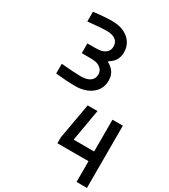

<svg xmlns="http://www.w3.org/2000/svg" viewBox="-256 -1131 1179 1336"><g transform="rotate(30 333.5 -463.0)"><path d="M355.5 -748.7Q424.5 -712.9 424.5 -640Q424.5 -570.3 372.7 -529.9Q321 -489.6 240.9 -489.6Q173.8 -489.6 83.3 -499.3V-577.5Q184.9 -567.7 240.9 -567.7Q287.8 -567.7 314.5 -585.9Q341.1 -604.2 341.1 -640Q341.1 -666.7 322.9 -684.6Q304.7 -702.5 277.3 -707.7Q260.4 -710.9 217.4 -710.9H166.7V-789.1H217.4Q255.2 -789.1 274.7 -793Q301.4 -798.8 318.4 -816.1Q335.3 -833.3 335.3 -860.7Q335.3 -895.8 310.5 -914.1Q285.8 -932.3 239.6 -932.3Q196 -932.3 89.8 -921.2V-999.3Q175.8 -1010.4 239.6 -1010.4Q321 -1010.4 369.8 -969.4Q418.6 -928.4 418.6 -860.7Q418.6 -791 355.5 -755.2ZM666.7 83.3H583.3V-83.3H333.3V-130.2L384.1 -416.7H462.9L418.6 -161.5H583.3V-416.7H666.7Z"/></g></svg>

Font: TypoPRO Monoid
Style: Regular
Weight: 400
Width: 4
Monospace: yes
Designer: Andreas Larsen (@larsenwork)
Version: Version 0.61